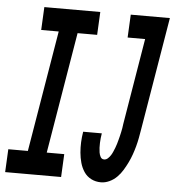

<svg xmlns="http://www.w3.org/2000/svg" viewBox="-84 -784 766 841"><g transform="rotate(5 299.0 -363.5)"><path d="M391 8Q367 8 347.5 -2Q328 -12 316 -30Q304 -48 298 -69.5Q292 -91 290 -114Q288 -137 289 -159.5Q290 -182 294 -206H376Q374 -195 373 -184.5Q372 -174 371.5 -163.5Q371 -153 371.5 -142.5Q372 -132 373.5 -122Q375 -112 380 -102.5Q385 -93 396 -93Q405 -93 412.5 -100Q420 -107 425 -115Q430 -123 433.5 -131.5Q437 -140 440.5 -148.5Q444 -157 446.5 -166Q449 -175 451.5 -184Q454 -193 456 -201.5Q458 -210 460 -219Q462 -228 463.5 -237Q465 -246 466 -255L529 -634H452L457 -735H629L546 -238Q543 -220 539.5 -201Q536 -182 531 -163.5Q526 -145 519.5 -126.5Q513 -108 504.5 -90.5Q496 -73 485.5 -55.5Q475 -38 460.5 -23.5Q446 -9 427.5 -0.5Q409 8 391 8ZM-31 0 -26 -101H60L149 -634H72L77 -735H323L318 -634H232L143 -101H220L215 0Z"/></g></svg>

Font: Iosevka SS04 Extended
Style: Bold Italic
Weight: 700
Width: 7
Italic angle: -9°
Monospace: yes
Designer: Belleve Invis
Foundry: Belleve Invis
Version: Version 19.0.0; ttfautohint (v1.8.4)